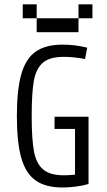

<svg xmlns="http://www.w3.org/2000/svg" viewBox="-20 -832 478 861"><path d="M377 -308.6V-6.8Q350.6 1 318.4 4.9Q286.1 8.8 260.7 8.8Q184.6 8.8 140.1 -22.5Q95.7 -53.7 75.7 -123Q55.7 -192.4 55.7 -311.5Q55.7 -430.7 75.7 -500Q95.7 -569.3 140.1 -600.6Q184.6 -631.8 260.7 -631.8Q318.4 -631.8 371.1 -618.2L361.3 -567.4Q309.6 -577.1 265.6 -577.1Q203.1 -577.1 172.4 -550.8Q141.6 -524.4 131.8 -469.7Q122.1 -415 122.1 -311.5Q122.1 -208 132.3 -153.3Q142.6 -98.6 173.3 -72.3Q204.1 -45.9 266.6 -45.9Q287.1 -45.9 316.4 -48.8V-253.9H224.6V-308.6ZM82 -812.5H144.5V-750H82ZM332 -812.5H394.5V-750H332ZM332 -750V-687.5H144.5V-750Z"/></svg>

Font: Sudo Light
Style: Regular
Weight: 300
Monospace: yes
Designer: Jens Kutilek
Foundry: Jens Kutilek
Version: Version 0.040